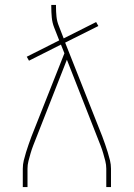

<svg xmlns="http://www.w3.org/2000/svg" viewBox="-20 -755 540 775"><path d="M72 0V-74Q72 -91 76 -107.5Q80 -124 85 -140Q90 -156 95.5 -172Q101 -188 107 -204L240 -540L226 -575L97 -510L88 -526L219 -592L199 -643Q191 -663 189 -684.5Q187 -706 187 -728V-735H206V-728Q206 -708 208 -688Q210 -668 218 -649L237 -600L368 -666L377 -650L243 -583L393 -204Q399 -188 404.5 -172Q410 -156 415 -140Q420 -124 424 -107.5Q428 -91 428 -74V0H409V-74Q409 -90 405 -105.5Q401 -121 396.5 -136.5Q392 -152 386 -167.5Q380 -183 374 -198L250 -514L126 -198Q120 -183 114 -167.5Q108 -152 103.5 -136.5Q99 -121 95 -105.5Q91 -90 91 -74V0Z"/></svg>

Font: Iosevka Term Curly Thin
Style: Regular
Weight: 100
Designer: Belleve Invis
Foundry: Belleve Invis
Version: Version 32.3.0